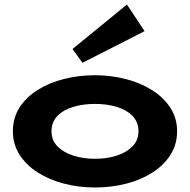

<svg xmlns="http://www.w3.org/2000/svg" viewBox="-20 -816 841 850"><path d="M400 14Q329 14 263.5 -3Q198 -20 147 -52.5Q96 -85 66.5 -131Q37 -177 37 -235Q37 -294 66.5 -340Q96 -386 147 -418Q198 -450 263.5 -466.5Q329 -483 400 -483Q470 -483 535 -466.5Q600 -450 651.5 -418Q703 -386 733.5 -340Q764 -294 764 -235Q764 -177 735 -131Q706 -85 655.5 -52.5Q605 -20 539.5 -3Q474 14 400 14ZM400 -113Q453 -113 496.5 -127Q540 -141 566.5 -168Q593 -195 593 -235Q593 -276 566.5 -303Q540 -330 496.5 -343Q453 -356 400 -356Q349 -356 305 -343Q261 -330 234.5 -303Q208 -276 208 -235Q208 -195 234.5 -168Q261 -141 305 -127Q349 -113 400 -113ZM345 -538 301 -599 542 -796 620 -678Z"/></svg>

Font: BioRhyme SemiExpanded ExtraBold
Style: Regular
Weight: 800
Width: 6
Designer: Aoife Mooney
Foundry: Aoife Mooney Type
Version: Version 1.600;gftools[0.9.33]